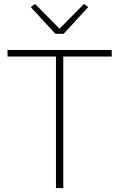

<svg xmlns="http://www.w3.org/2000/svg" viewBox="-20 -951 603 971"><path d="M545 -665H300V0H263V-665H18V-698H545ZM302 -780H260L136 -915L157 -931L281 -806L405 -931L426 -915Z"/></svg>

Font: IBM Plex Sans ExtraLight
Style: Regular
Weight: 250
Designer: Mike Abbink, Paul van der Laan, Pieter van Rosmalen
Foundry: Bold Monday
Version: Version 3.201